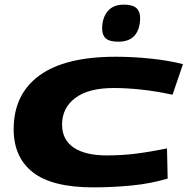

<svg xmlns="http://www.w3.org/2000/svg" viewBox="-20 -799 812 829"><path d="M383 10Q205 10 122 -55Q39 -120 39 -241Q39 -392 150 -473Q261 -554 479 -554Q553 -554 630.5 -546Q708 -538 770 -522L725 -390Q650 -406 587 -412.5Q524 -419 472 -419Q362 -419 305 -376Q248 -333 248 -261Q248 -196 298 -162Q348 -128 440 -128Q507 -128 566.5 -135.5Q626 -143 701 -158L704 -28Q631 -6 547.5 2Q464 10 383 10ZM491 -619Q453 -619 437 -633Q421 -647 421 -675Q421 -721 444.5 -750Q468 -779 515 -779Q552 -779 568.5 -764.5Q585 -750 585 -722Q585 -674 562 -646.5Q539 -619 491 -619Z"/></svg>

Font: Georama ExtraExtended
Style: Bold Italic
Weight: 700
Width: 8
Italic angle: -9°
Designer: Jean-Baptiste Levee
Foundry: Production Type
Version: Version 1.000